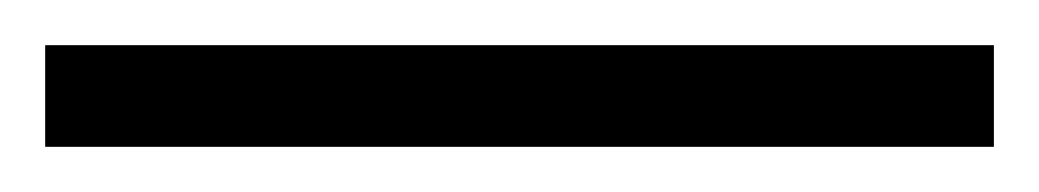

<svg xmlns="http://www.w3.org/2000/svg" viewBox="-24 -825 460 85"><path d="M416 -760H-4V-805H416Z"/></svg>

Font: Noto Sans ExtraCondensed Light
Style: Regular
Weight: 300
Width: 2
Designer: Monotype Design Team
Foundry: Monotype Imaging Inc.
Version: Version 2.013; ttfautohint (v1.8.4.7-5d5b)